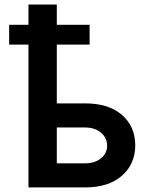

<svg xmlns="http://www.w3.org/2000/svg" viewBox="-20 -820 655 840"><path d="M372.1 -711.4V-625H228.5V-367.7H352.5Q455.1 -367.7 513.2 -317.6Q571.3 -267.6 571.8 -184.1Q571.3 -101.6 512.9 -50.8Q454.6 0 352.5 0H104.5V-625H20V-711.4H104.5V-800.3H228.5V-711.4ZM228.5 -262.2V-105.5H352.5Q394.5 -105.5 421.4 -127Q448.2 -148.4 448.7 -182.1Q448.2 -217.8 421.4 -240Q394.5 -262.2 352.5 -262.2Z"/></svg>

Font: Interop SemBd
Style: Regular
Weight: 600
Designer: Rasmus Andersson, Google, Jang Haemin
Foundry: jhaemin
Version: Version 1.007